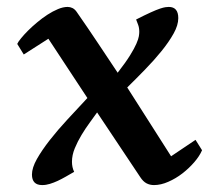

<svg xmlns="http://www.w3.org/2000/svg" viewBox="-20 -530 632 560"><path d="M550.3 -122.1 569.3 -91.8Q562 -74.7 546.6 -56.9Q531.2 -39.1 512 -24.2Q492.7 -9.3 470.9 0.2Q449.2 9.8 429.2 9.8Q417 9.8 407.2 4.6Q397.5 -0.5 389.2 -13.2L263.2 -202.1Q254.4 -189.5 241.9 -172.6Q229.5 -155.8 218 -136.7Q206.5 -117.7 198.2 -97.7Q189.9 -77.6 189.9 -58.1Q189.9 -42 196.3 -28.8Q183.6 -21.5 171.6 -14.6Q159.7 -7.8 148.2 -2.4Q136.7 2.9 125.5 6.3Q114.3 9.8 103 9.8Q73.2 9.8 73.2 -21Q73.2 -40.5 87.6 -66.2Q102.1 -91.8 125 -121.1Q147.9 -150.4 176.8 -181.6Q205.6 -212.9 234.9 -244.1L121.1 -417L49.3 -371.1L30.3 -401.9Q32.7 -407.7 41.3 -418.2Q49.8 -428.7 61.8 -440.7Q73.7 -452.6 88.4 -464.8Q103 -477.1 118.4 -487.1Q133.8 -497.1 148.9 -503.4Q164.1 -509.8 177.2 -509.8Q184.6 -509.8 191.2 -506.6Q197.8 -503.4 203.1 -496.1Q237.8 -446.3 266.8 -402.6Q295.9 -358.9 323.2 -317.9Q346.7 -348.1 359.4 -368.7Q372.1 -389.2 377.9 -402.8Q383.8 -416.5 385 -424.3Q386.2 -432.1 386.2 -437Q386.2 -449.2 382.8 -458Q379.4 -466.8 377 -473.1Q402.8 -486.3 419.7 -493.9Q436.5 -501.5 446.8 -504.9Q457 -508.3 462.6 -509Q468.3 -509.8 472.2 -509.8Q500 -509.8 500 -477.1Q500 -456.5 486.3 -432.1Q472.7 -407.7 451.2 -381.1Q429.7 -354.5 403.3 -327.4Q377 -300.3 351.1 -274.9L479 -74.2Z"/></svg>

Font: Artifika
Style: Medium
Weight: 500
Designer: Yulya Zhdanova | Cyreal.org
Foundry: Yulya Zhdanova | Cyreal
Version: Version 1.000